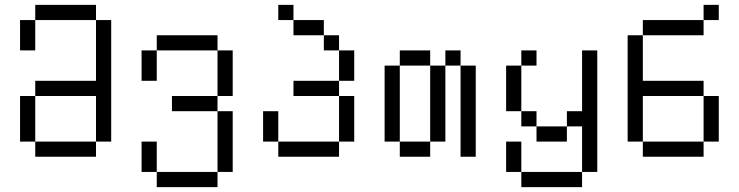

<svg xmlns="http://www.w3.org/2000/svg" viewBox="-20 -645 3040 790"><path d="M125 -62.5V0H375V-62.5ZM125 -62.5V-250H62.5V-62.5ZM375 -62.5H437.5Q437.5 -62.5 437.5 -562.5H375Q375 -562.5 375 -312.5H125V-250H375ZM62.5 -562.5Q62.5 -562.5 62.5 -437.5H125Q125 -437.5 125 -562.5ZM125 -562.5H375V-625H125Z M625 62.5V125H875V62.5ZM625 62.5Q625 62.5 625 -62.5H562.5Q562.5 -62.5 562.5 62.5ZM875 62.5H937.5Q937.5 62.5 937.5 -187.5H875Q875 -187.5 875 62.5ZM875 -187.5V-250H687.5V-187.5ZM875 -250H937.5V-437.5H875ZM562.5 -437.5Q562.5 -437.5 562.5 -312.5H625Q625 -312.5 625 -437.5ZM625 -437.5H875V-500H625Z M1125 -62.5V0H1375V-62.5ZM1125 -62.5Q1125 -62.5 1125 -187.5H1062.5Q1062.5 -187.5 1062.5 -62.5ZM1375 -62.5H1437.5V-250H1375ZM1375 -250V-312.5H1187.5V-250ZM1375 -312.5H1437.5Q1437.5 -312.5 1437.5 -437.5H1375Q1375 -437.5 1375 -312.5ZM1375 -437.5V-500H1312.5V-437.5ZM1312.5 -500V-562.5H1187.5V-500ZM1187.5 -562.5V-625H1125V-562.5Z M1625 -62.5V0H1750V-62.5ZM1625 -62.5V-375H1562.5V-62.5ZM1750 -62.5H1812.5V-375H1750ZM1875 -375Q1875 -375 1875 0H1937.5Q1937.5 0 1937.5 -375ZM1625 -375H1750V-437.5H1625ZM1812.5 -375H1875V-437.5H1812.5Z M2187.5 -375V-437.5H2125V-375H2062.5V-187.5H2125V-125H2187.5V-62.5H2312.5V-125H2187.5V-187.5H2125V-375ZM2125 62.5V125H2375V62.5ZM2125 62.5Q2125 62.5 2125 -62.5H2062.5Q2062.5 -62.5 2062.5 62.5ZM2375 62.5H2437.5Q2437.5 62.5 2437.5 -437.5H2375Q2375 -437.5 2375 -187.5H2312.5V-125H2375Z M2937.5 -562.5V-625H2875V-562.5H2625V-500H2562.5V-62.5H2625V0H2875V-62.5H2625V-250H2875V-62.5H2937.5V-250H2875V-312.5H2625V-500H2875V-562.5Z"/></svg>

Font: BFUnifontExMono
Style: Regular
Weight: 500
Version: Version 15.0.06